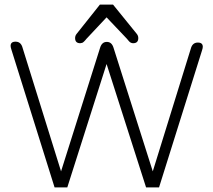

<svg xmlns="http://www.w3.org/2000/svg" viewBox="-20 -820 934 840"><path d="M314.5 -670.9 417 -799.8H474.6L579.1 -670.9Q585 -663.1 585 -653.3Q585 -630.9 562.5 -630.9Q551.8 -630.9 543.9 -640.1Q536.1 -649.4 535.2 -650.4L446.3 -744.1L358.4 -650.4Q356.4 -648.4 353.5 -644.5Q350.6 -640.6 348.6 -639.2Q346.7 -637.7 344.7 -635.7Q340.8 -631.8 331.1 -630.9Q308.6 -630.9 308.6 -653.3Q308.6 -663.1 314.5 -670.9ZM648.4 -70.3 816.4 -612.3Q824.2 -633.8 845.7 -633.8Q867.2 -633.8 867.2 -615.2Q867.2 -609.4 863.3 -597.7L675.8 0H619.1L446.3 -540L274.4 0H218.8L30.3 -601.6Q26.4 -613.3 26.4 -619.1Q26.4 -637.7 47.9 -637.7Q69.3 -637.7 77.1 -616.2L247.1 -70.3L418 -611.3Q425.8 -636.7 447.3 -636.7Q468.8 -636.7 476.6 -611.3Z"/></svg>

Font: Jura
Style: Book
Weight: 400
Version: Version 2.5